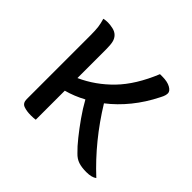

<svg xmlns="http://www.w3.org/2000/svg" viewBox="-135 -700 870 870"><g transform="rotate(45 300.0 -265.0)"><path d="M183 4Q177 5 169.5 5.5Q162 6 153 6Q126 6 107 -1Q88 -8 88 -33V-441Q88 -474 85.5 -493.5Q83 -513 76 -536Q88 -539 103 -539Q117 -539 135 -535Q153 -531 164 -520Q175 -509 179 -492.5Q183 -476 183 -448V-263Q263 -299 326.5 -364.5Q390 -430 435 -540H450Q483 -540 502.5 -529Q522 -518 522 -504Q522 -498 520 -490Q518 -482 510 -467Q479 -405 438 -354.5Q397 -304 349 -267Q441 -117 564 -3Q547 10 513 10Q482 10 461.5 3Q441 -4 424 -22Q403 -42 377 -74.5Q351 -107 324.5 -144.5Q298 -182 277 -220Q231 -195 183 -182Z"/></g></svg>

Font: Recursive Mn Csl St
Style: Regular
Weight: 400
Monospace: yes
Version: Version 1.079;hotconv 1.0.112;makeotfexe 2.5.65598; ttfautoh